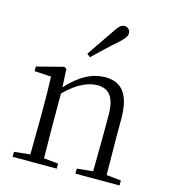

<svg xmlns="http://www.w3.org/2000/svg" viewBox="-118 -905 891 1001"><g transform="rotate(15 327.5 -405.0)"><path d="M280 -620 298 -606C341 -647 382 -687 423 -722C451 -748 462 -763 462 -779C462 -799 446 -810 431 -810C414 -810 401 -799 381 -768C348 -719 314 -670 280 -620ZM467 0H620V-27L541 -35L539 -227V-338C539 -474 489 -526 403 -526C337 -526 269 -494 200 -417L195 -515L182 -523L38 -486V-461L128 -456C130 -406 131 -353 131 -285V-227L129 -36L43 -27V0H281V-27L203 -35L201 -227V-384C271 -455 331 -475 374 -475C434 -475 470 -440 470 -339V-227L468 -36L382 -27V0Z"/></g></svg>

Font: Source Han Serif CN Light
Style: Regular
Weight: 300
Designer: Ryoko NISHIZUKA 西塚涼子 (kana & ideographs); Frank Grießhammer (Latin, Greek & Cyrillic); Wenlong ZHANG 张文龙 (bopomofo); San
Foundry: Adobe
Version: Version 2.003;hotconv 1.1.1;makeotfexe 2.6.0